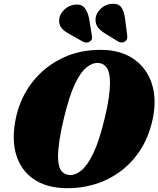

<svg xmlns="http://www.w3.org/2000/svg" viewBox="-20 -976 832 1009"><path d="M512.5 -714Q615.5 -713 683.8 -665.2Q752 -617.5 778.2 -535Q804.5 -452.5 782 -348Q762 -256.5 717.8 -188.2Q673.5 -120 612 -74.8Q550.5 -29.5 477.8 -7.5Q405 14.5 327.5 13Q223.5 11.5 155.8 -35.5Q88 -82.5 63.8 -167.2Q39.5 -252 66 -367Q89.5 -467 151.2 -545.8Q213 -624.5 305.5 -669.8Q398 -715 512.5 -714ZM348 -56Q375.5 -55 406.8 -79.5Q438 -104 469.8 -169.2Q501.5 -234.5 530.5 -356Q545 -416 551.5 -461.2Q558 -506.5 558 -540Q558 -595 541.8 -619Q525.5 -643 498 -645Q467.5 -647.5 435.8 -622.8Q404 -598 374 -535Q344 -472 317 -359.5Q300 -290 292.5 -239.2Q285 -188.5 285 -153.5Q285.5 -100 302.2 -78.5Q319 -57 348 -56ZM637 -879 648.5 -790.5Q649.5 -780.5 647.8 -772.5Q646 -764.5 637 -758Q629 -752.5 618.5 -752.8Q608 -753 600.5 -758L531.5 -800.5Q503 -818 491 -837.8Q479 -857.5 483 -885.5Q488.5 -911.5 512.2 -932.8Q536 -954 568 -956Q602.5 -958.5 617.5 -937.2Q632.5 -916 637 -879ZM448 -879 462.5 -791.5Q464.5 -782 463.5 -774Q462.5 -766 453.5 -759Q437 -746.5 416.5 -757L345 -797Q315 -813 301.5 -831.5Q288 -850 291.5 -877.5Q295.5 -904 318.2 -925.8Q341 -947.5 372.5 -951.5Q407.5 -955.5 424.2 -935.2Q441 -915 448 -879Z"/></svg>

Font: Fraunces 9pt S000 Black
Style: Italic
Weight: 900
Italic angle: -16°
Version: Version 1.000; ttfautohint (v1.8.3)